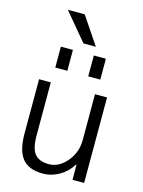

<svg xmlns="http://www.w3.org/2000/svg" viewBox="-140 -1037 838 1127"><g transform="rotate(15 279.0 -473.5)"><path d="M70.3 -190.4V-519.5H141.6V-197.3Q141.6 -117.2 168.5 -85Q195.3 -52.7 254.9 -52.7Q314.5 -52.7 362.3 -108.9Q410.2 -165 410.2 -242.2V-519.5H483.4V0H413.1L412.1 -92.8H410.2Q380.9 -44.9 334 -17.6Q287.1 9.8 233.4 9.8Q149.4 9.8 109.9 -37.6Q70.3 -85 70.3 -190.4ZM127.9 -957H230.5L342.8 -790H267.6ZM144.5 -610.4V-737.3H217.8V-610.4ZM344.7 -610.4V-737.3H418V-610.4Z"/></g></svg>

Font: GenEi M Gothic v2 Regular
Style: Regular
Weight: 400
Version: Version 2.0